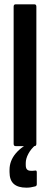

<svg xmlns="http://www.w3.org/2000/svg" viewBox="-20 -675 231 887"><path d="M52 0Q43 0 43 -11V-644Q43 -655 52 -655H139Q148 -655 148 -644V-11Q148 0 139 0ZM102 192Q63 192 43.5 174.5Q24 157 24 120V110Q24 68 52.5 34Q81 0 133 -23L143 -10L144 -5Q123 13 111 35.5Q99 58 99 78V87Q99 102 105 108Q111 114 123 114Q127 114 132 114Q137 114 142 113Q150 111 150 121V176Q150 184 143 186Q132 189 122 190.5Q112 192 102 192Z"/></svg>

Font: Sofia Sans Extra Condensed
Style: Bold
Weight: 700
Designer: Botio Nikoltchev, Ani Petrova
Foundry: lettersoup
Version: Version 4.101